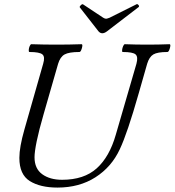

<svg xmlns="http://www.w3.org/2000/svg" viewBox="-20 -878 829 912"><path d="M253 13Q171 13 121.5 -18Q72 -49 72 -128Q72 -179 96 -263L185 -575Q195 -608 181.5 -619.5Q168 -631 120 -631Q116 -631 116.5 -640.5Q117 -650 121 -659Q125 -668 129 -668Q159 -667 189 -666.5Q219 -666 248 -666Q278 -666 308 -666.5Q338 -667 367 -668Q372 -668 371 -659Q370 -650 366 -640.5Q362 -631 357 -631Q308 -631 287 -619.5Q266 -608 256 -575L187 -335Q165 -259 154.5 -208Q144 -157 144 -131Q144 -77 180.5 -50.5Q217 -24 275 -24Q379 -24 439.5 -78.5Q500 -133 530 -238L628 -575Q637 -608 624 -619.5Q611 -631 563 -631Q559 -631 560 -640.5Q561 -650 565 -659Q569 -668 573 -668Q600 -667 626.5 -666.5Q653 -666 679 -666Q706 -666 732.5 -666.5Q759 -667 785 -668Q790 -668 789 -659Q788 -650 784 -640.5Q780 -631 775 -631Q728 -631 708.5 -619.5Q689 -608 679 -575L639 -435Q585 -245 549 -169Q510 -85 433.5 -36Q357 13 253 13ZM466 -720Q456 -720 448 -729L359 -843Q357 -847 364 -853.5Q371 -860 375 -857L470 -794Q478 -789 484 -789Q488 -789 501 -794L629 -858Q633 -860 638 -854Q643 -848 638 -844L488 -729Q476 -720 466 -720Z"/></svg>

Font: Junicode
Style: Italic
Weight: 400
Italic angle: -11°
Designer: Peter S. Baker
Version: Version 2.100; ttfautohint (v1.8.4)